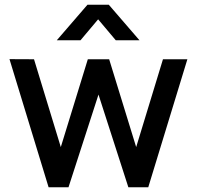

<svg xmlns="http://www.w3.org/2000/svg" viewBox="-20 -790 830 810"><path d="M319.5 -620 394 -708.5 468.5 -620H568.5L439 -770H349L219.5 -620ZM269 0 395.5 -391 521.5 0H605.5L770.5 -540H667.5L554.5 -169.5L440.5 -540H350.5L236.5 -169.5L123.5 -540L20 -540.5L185 0Z"/></svg>

Font: Manrope SemiBold
Style: Regular
Weight: 600
Designer: Mikhail Sharanda
Foundry: Mikhail Sharanda
Version: Version 4.505